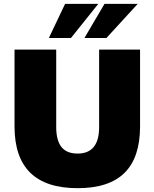

<svg xmlns="http://www.w3.org/2000/svg" viewBox="-20 -962 798 994"><path d="M232.9 -765.1 316.9 -941.9H488.8L347.2 -765.1ZM417 -765.1 521 -941.9H692.9L530.8 -765.1ZM381.8 12.2Q55.2 12.2 55.2 -307.1V-705.1H271V-304.2Q271 -235.8 297.9 -201.4Q324.7 -167 381.8 -167Q493.2 -167 493.2 -304.2V-705.1H705.1V-307.1Q705.1 -147 625 -67.4Q544.9 12.2 381.8 12.2Z"/></svg>

Font: Mulish ExtraBlack
Style: Regular
Weight: 1000
Designer: Vernon Adams
Foundry: Vernon Adams
Version: Version 3.603; ttfautohint (v1.8.3)